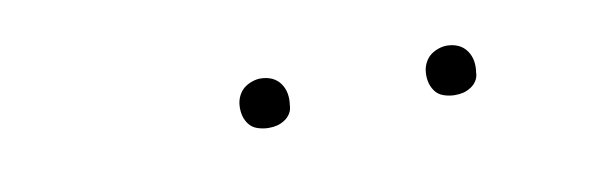

<svg xmlns="http://www.w3.org/2000/svg" viewBox="-23 -782 646 203"><g transform="rotate(-10 300.0 -680.5)"><path d="M456 -654Q450 -654 444 -656Q438 -658 434.5 -663Q431 -668 430 -674Q429 -680 430 -686Q431 -691 433.5 -695Q436 -699 439.5 -701.5Q443 -704 447.5 -705.5Q452 -707 456 -707Q463 -707 468.5 -704.5Q474 -702 477.5 -697Q481 -692 482 -686Q483 -680 482 -674Q482 -669 479.5 -665Q477 -661 473 -658.5Q469 -656 465 -655Q461 -654 456 -654ZM256 -654Q250 -654 244 -656Q238 -658 234.5 -663Q231 -668 230 -674Q229 -680 230 -686Q231 -691 233.5 -695Q236 -699 239.5 -701.5Q243 -704 247.5 -705.5Q252 -707 256 -707Q263 -707 268.5 -704.5Q274 -702 277.5 -697Q281 -692 282 -686Q283 -680 282 -674Q282 -669 279.5 -665Q277 -661 273 -658.5Q269 -656 265 -655Q261 -654 256 -654Z"/></g></svg>

Font: Iosevka Curly Thin Extended
Style: Italic
Weight: 100
Width: 7
Italic angle: -9°
Monospace: yes
Designer: Belleve Invis
Foundry: Belleve Invis
Version: Version 11.1.0; ttfautohint (v1.8.3)